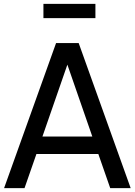

<svg xmlns="http://www.w3.org/2000/svg" viewBox="-20 -966 692 986"><path d="M268 -745H384L651 0H546L485 -175H167L106 0H1ZM454 -265 326 -634 198 -265ZM203 -946H470V-873H203Z"/></svg>

Font: BLUETTI 2.0 Normal
Style: Normal
Weight: 400
Designer: Stijn de Vries
Foundry: tokotype
Version: Version 2.005;October 31, 2023;FontCreator 14.0.0.2814 64-bi